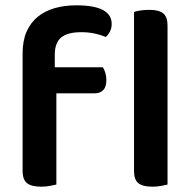

<svg xmlns="http://www.w3.org/2000/svg" viewBox="-20 -695 720 722"><path d="M186 -442H367Q372 -434 376 -421.5Q380 -409 380 -394Q380 -368 368 -356Q356 -344 336 -344H192V-1Q183 1 168 4Q153 7 134 7Q99 7 82 -6Q65 -19 65 -52V-494Q65 -542 80 -576Q95 -610 122 -632Q149 -654 186 -664.5Q223 -675 267 -675Q400 -675 400 -605Q400 -589 393.5 -576.5Q387 -564 378 -556Q359 -564 335.5 -569Q312 -574 286 -574Q234 -574 210 -554Q186 -534 186 -489ZM610 -1Q602 1 586.5 4Q571 7 553 7Q517 7 500.5 -6Q484 -19 484 -52V-650Q492 -653 507.5 -655.5Q523 -658 541 -658Q577 -658 593.5 -645Q610 -632 610 -599Z"/></svg>

Font: Baloo Da 2 SemiBold
Style: Regular
Weight: 600
Designer: Noopur Datye, Sulekha Rajkumar and Ek Type
Foundry: Ek Type
Version: Version 1.640;hotconv 1.0.111;makeotfexe 2.5.65597; ttfautoh